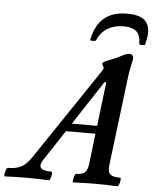

<svg xmlns="http://www.w3.org/2000/svg" viewBox="-136 -930 787 982"><g transform="rotate(5 257.5 -439.0)"><path d="M-74 3Q-78 3 -77 -8Q-76 -19 -71.5 -30.5Q-67 -42 -63 -42Q-32 -42 -11 -49Q10 -56 26 -70Q42 -84 57 -106L377 -582Q379 -585 380 -588Q381 -591 381 -593Q381 -596 380 -598.5Q379 -601 377 -604Q375 -607 373.5 -610Q372 -613 372 -615Q372 -620 380.5 -625Q389 -630 405 -636Q422 -642 437.5 -649Q453 -656 466 -663Q479 -671 490 -674Q501 -677 509 -677Q527 -677 527 -652Q523 -633 518.5 -612Q514 -591 510 -562L453 -99Q451 -81 454.5 -68Q458 -55 472 -48.5Q486 -42 514 -42Q519 -42 517.5 -30.5Q516 -19 512 -8Q508 3 503 3Q446 0 391 0Q335 0 278 3Q273 3 274.5 -8Q276 -19 280 -30.5Q284 -42 288 -42Q311 -42 324 -48.5Q337 -55 342.5 -68Q348 -81 350 -99L401 -522H392L114 -98Q96 -71 106.5 -56.5Q117 -42 161 -42Q166 -42 165 -30.5Q164 -19 160 -8Q156 3 151 3Q94 0 39 0Q-18 0 -74 3ZM185 -255 214 -296H430L423 -255ZM300 -731Q315 -806 358.5 -843.5Q402 -881 478 -881Q537 -881 564.5 -859Q592 -837 592 -793Q592 -780 589 -765Q586 -750 582 -731Q582 -729 574.5 -728Q567 -727 559.5 -728Q552 -729 552 -731Q552 -777 530.5 -796Q509 -815 466 -815Q417 -815 382 -793.5Q347 -772 330 -731Q328 -727 313.5 -727Q299 -727 300 -731Z"/></g></svg>

Font: Junicode VF
Style: Italic
Weight: 400
Italic angle: -11°
Designer: Peter S. Baker
Version: Version 2.209